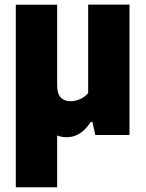

<svg xmlns="http://www.w3.org/2000/svg" viewBox="-20 -568 614 808"><path d="M46.5 220V-548H220.5V-212Q220.5 -172 236.2 -157Q252 -142 277 -142Q295.5 -142 316.5 -150.8Q337.5 -159.5 351 -176.5V-548.5H525V0H381L369 -55H362Q320.5 9.5 261 9.5Q238.5 9.5 220.5 2V220Z"/></svg>

Font: Encode Sans Semi Condensed ExtraBold
Style: Regular
Weight: 800
Width: 4
Designer: Multiple Designers
Foundry: Impallari Type
Version: Version 3.000; ttfautohint (v1.8.3) -l 8 -r 50 -G 200 -x 14 